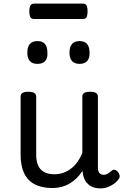

<svg xmlns="http://www.w3.org/2000/svg" viewBox="-20 -1022 685 1061"><path d="M269 17Q211 17 172 -3.5Q133 -24 113.5 -64.5Q94 -105 94 -166V-489Q94 -502 104.5 -508.5Q115 -515 136 -515Q158 -515 169 -508.5Q180 -502 180 -489V-166Q180 -131 191 -107Q202 -83 224.5 -71Q247 -59 280 -59Q308 -59 332 -68Q356 -77 375.5 -92.5Q395 -108 410 -130Q425 -152 435 -177V-489Q435 -502 445.5 -508.5Q456 -515 478 -515Q499 -515 510 -508.5Q521 -502 521 -489V-96Q521 -82 525 -73Q529 -64 536.5 -60Q544 -56 553 -56Q562 -56 569.5 -59.5Q577 -63 584.5 -69Q592 -75 599 -80Q607 -86 616.5 -83Q626 -80 634 -69Q639 -62 641 -52Q643 -42 636 -33Q626 -18 610 -6.5Q594 5 575 12Q556 19 536 19Q512 19 494.5 12.5Q477 6 465 -6Q453 -18 446 -34Q439 -50 437 -69L436 -78Q422 -56 404.5 -38.5Q387 -21 366 -8.5Q345 4 320.5 10.5Q296 17 269 17ZM187 -669Q159 -669 145 -684.5Q131 -700 131 -731Q131 -763 145 -779Q159 -795 187 -795Q215 -795 228.5 -779Q242 -763 242 -731Q244 -700 229.5 -684.5Q215 -669 187 -669ZM420 -669Q392 -669 378 -684.5Q364 -700 364 -731Q364 -763 378 -779Q392 -795 420 -795Q447 -795 461 -779Q475 -763 475 -731Q476 -700 461.5 -684.5Q447 -669 420 -669ZM169 -917Q152 -917 147 -929Q142 -941 142 -959Q142 -978 147 -990Q152 -1002 169 -1002H437Q455 -1002 459.5 -990Q464 -978 464 -959Q464 -941 459.5 -929Q455 -917 437 -917Z"/></svg>

Font: Playwrite CL
Style: Regular
Weight: 400
Designer: Veronika Burian, José Scaglione
Foundry: TypeTogether
Version: Version 1.002